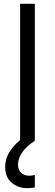

<svg xmlns="http://www.w3.org/2000/svg" viewBox="-20 -735 287 1003"><path d="M162 0H85V-715H162ZM162 179V244Q152 246 142.5 247Q133 248 123 248Q74 248 40.5 219Q7 190 7 138Q7 93 32.5 54Q58 15 109 -22L162 0Q116 31 95 62.5Q74 94 74 124Q74 153 91 168Q108 183 133 183Q138 183 146 182Q154 181 162 179Z"/></svg>

Font: Wix Madefor Display
Style: Regular
Weight: 400
Designer: Dalton Maag Ltd
Foundry: Dalton Maag Ltd
Version: Version 3.100